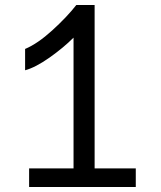

<svg xmlns="http://www.w3.org/2000/svg" viewBox="-20 -745 640 765"><path d="M96 -74H273V-595Q232.5 -554.5 176.8 -515.2Q121 -476 80 -465V-550Q130 -571 188.2 -624Q246.5 -677 284 -725H357V-74H521V0H96Z"/></svg>

Font: JuliaMono Latin
Style: Regular
Weight: 400
Monospace: yes
Designer: cormullion
Foundry: corm
Version: Version 0.049; ttfautohint (v1.8.4)